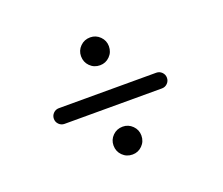

<svg xmlns="http://www.w3.org/2000/svg" viewBox="-81 -680 774 667"><g transform="rotate(-20 305.5 -346.5)"><path d="M254 -512Q254 -533 269 -548Q284 -563 306 -563Q327 -563 342 -548Q357 -533 357 -512Q357 -490 342 -475Q327 -460 306 -460Q284 -460 269 -475Q254 -490 254 -512ZM480 -369Q492 -369 500.5 -360.5Q509 -352 509 -340Q509 -328 500.5 -319.5Q492 -311 480 -311H120Q108 -311 99.5 -319.5Q91 -328 91 -340Q91 -352 99.5 -360.5Q108 -369 120 -369ZM254 -182Q254 -203 269 -218Q284 -233 306 -233Q327 -233 342 -218Q357 -203 357 -182Q357 -160 342 -145Q327 -130 306 -130Q284 -130 269 -145Q254 -160 254 -182Z"/></g></svg>

Font: Tsukimi Rounded
Style: Regular
Weight: 400
Designer: Takashi Funayama
Foundry: Takashi Funayama
Version: Version 1.032; ttfautohint (v1.8.3)